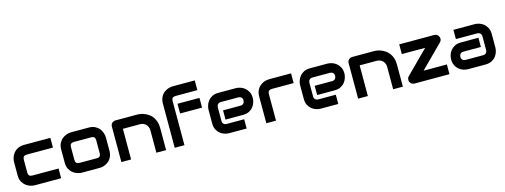

<svg xmlns="http://www.w3.org/2000/svg" viewBox="-15 -1481 5936 2258"><g transform="rotate(-15 2953.0 -352.0)"><path d="M530.7 0H210.4Q185.6 0 156.7 -8.9Q127.7 -17.8 103 -37.4Q78.2 -56.9 61.4 -88.4Q44.6 -119.8 44.6 -165.8V-325.7Q44.6 -342.6 48.5 -361.4Q52.5 -380.2 60.9 -398.8Q69.3 -417.3 82.2 -433.9Q95 -450.5 113.1 -463.1Q131.2 -475.7 155.4 -483.7Q179.7 -491.6 210.4 -491.6H530.7V-373.3H210.4Q187.1 -373.3 175 -361.1Q162.9 -349 162.9 -325.2V-165.8Q162.9 -142.1 175 -130.2Q187.1 -118.3 211.4 -118.3H530.7Z M1162.9 -165.8Q1162.9 -136.1 1155.2 -111.1Q1147.5 -86.1 1134.7 -68.3Q1121.8 -50.5 1105.2 -37.4Q1088.6 -24.3 1070 -15.8Q1051.5 -7.4 1032.9 -3.7Q1014.4 0 997.5 0H784.2Q759.4 0 730.4 -8.9Q701.5 -17.8 676.7 -37.4Q652 -56.9 635.1 -88.4Q618.3 -119.8 618.3 -165.8V-325.7Q618.3 -371.3 635.1 -403Q652 -434.7 676.7 -454.2Q701.5 -473.8 730.4 -482.7Q759.4 -491.6 784.2 -491.6H997.5Q1043.1 -491.6 1074.5 -475.2Q1105.9 -458.9 1125.5 -433.7Q1145 -408.4 1154 -379.7Q1162.9 -351 1162.9 -325.7ZM1044.6 -325.2Q1044.6 -349 1032.7 -361.1Q1020.8 -373.3 997.5 -373.3H785.1Q760.9 -373.3 748.8 -361.1Q736.6 -349 736.6 -325.7V-165.8Q736.6 -142.1 748.8 -130.2Q760.9 -118.3 785.1 -118.3H997.5Q1021.3 -118.3 1032.9 -130.2Q1044.6 -142.1 1044.6 -165.8Z M1808.4 0H1690.1V-272.8Q1690.1 -296 1682.2 -314.1Q1674.3 -332.2 1660.9 -345.8Q1647.5 -359.4 1629 -366.3Q1610.4 -373.3 1589.1 -373.3H1382.2V0H1263.9V-432.7Q1263.9 -445 1268.3 -455.7Q1272.8 -466.3 1280.9 -474.3Q1289.1 -482.2 1300.2 -486.9Q1311.4 -491.6 1323.3 -491.6H1589.6Q1611.9 -491.6 1636.6 -486.4Q1661.4 -481.2 1685.6 -470Q1709.9 -458.9 1732.2 -442.1Q1754.5 -425.2 1771.3 -400.5Q1788.1 -375.7 1798.3 -344.3Q1808.4 -312.9 1808.4 -272.8Z M2346 -373.3H2078.7V-491.6H2346ZM2346 -586.1H2080.2Q2055.4 -586.1 2043.6 -574.3Q2031.7 -562.4 2031.7 -539.1V0H1913.4V-539.1Q1913.4 -569.3 1921.3 -593.8Q1929.2 -618.3 1941.6 -636.4Q1954 -654.5 1971.3 -667.6Q1988.6 -680.7 2006.9 -688.9Q2025.2 -697 2043.8 -700.7Q2062.4 -704.5 2078.7 -704.5H2346Z M2952 -328.7Q2952 -304.5 2943.1 -276Q2934.2 -247.5 2915.1 -222.8Q2896 -198 2864.9 -181.9Q2833.7 -165.8 2789.1 -165.8H2576.2V-278.2H2789.1Q2813.4 -278.2 2826.2 -293.3Q2839.1 -308.4 2839.1 -329.7Q2839.1 -353 2824.5 -366.1Q2809.9 -379.2 2789.1 -379.2H2576.2Q2551.5 -379.2 2538.6 -364.1Q2525.7 -349 2525.7 -327.7V-162.9Q2525.7 -138.6 2540.1 -125.7Q2554.5 -112.9 2576.7 -112.9H2789.1V0H2576.2Q2550.5 0 2522 -8.9Q2493.6 -17.8 2469.6 -36.9Q2445.5 -55.9 2429.2 -87.1Q2412.9 -118.3 2412.9 -162.9V-328.7Q2412.9 -353 2421.8 -381.2Q2430.7 -409.4 2449.8 -434.2Q2468.8 -458.9 2500 -475.2Q2531.2 -491.6 2576.2 -491.6H2789.1Q2813.4 -491.6 2841.8 -482.7Q2870.3 -473.8 2894.3 -454.7Q2918.3 -435.6 2935.1 -404.5Q2952 -373.3 2952 -328.7Z M3461.4 -373.3H3195Q3170.8 -373.3 3158.7 -361.1Q3146.5 -349 3146.5 -325.7V0H3028.7V-325.7Q3028.7 -356.4 3036.6 -380.7Q3044.6 -405 3056.9 -423.3Q3069.3 -441.6 3086.6 -454.5Q3104 -467.3 3122 -475.7Q3140.1 -484.2 3159.2 -487.9Q3178.2 -491.6 3194.1 -491.6H3461.4Z M4067.3 -328.7Q4067.3 -304.5 4058.4 -276Q4049.5 -247.5 4030.4 -222.8Q4011.4 -198 3980.2 -181.9Q3949 -165.8 3904.5 -165.8H3691.6V-278.2H3904.5Q3928.7 -278.2 3941.6 -293.3Q3954.5 -308.4 3954.5 -329.7Q3954.5 -353 3939.9 -366.1Q3925.2 -379.2 3904.5 -379.2H3691.6Q3666.8 -379.2 3654 -364.1Q3641.1 -349 3641.1 -327.7V-162.9Q3641.1 -138.6 3655.4 -125.7Q3669.8 -112.9 3692.1 -112.9H3904.5V0H3691.6Q3665.8 0 3637.4 -8.9Q3608.9 -17.8 3584.9 -36.9Q3560.9 -55.9 3544.6 -87.1Q3528.2 -118.3 3528.2 -162.9V-328.7Q3528.2 -353 3537.1 -381.2Q3546 -409.4 3565.1 -434.2Q3584.2 -458.9 3615.3 -475.2Q3646.5 -491.6 3691.6 -491.6H3904.5Q3928.7 -491.6 3957.2 -482.7Q3985.6 -473.8 4009.7 -454.7Q4033.7 -435.6 4050.5 -404.5Q4067.3 -373.3 4067.3 -328.7Z M4691.1 0H4572.8V-272.8Q4572.8 -296 4564.9 -314.1Q4556.9 -332.2 4543.6 -345.8Q4530.2 -359.4 4511.6 -366.3Q4493.1 -373.3 4471.8 -373.3H4264.9V0H4146.5V-432.7Q4146.5 -445 4151 -455.7Q4155.4 -466.3 4163.6 -474.3Q4171.8 -482.2 4182.9 -486.9Q4194.1 -491.6 4205.9 -491.6H4472.3Q4494.6 -491.6 4519.3 -486.4Q4544.1 -481.2 4568.3 -470Q4592.6 -458.9 4614.9 -442.1Q4637.1 -425.2 4654 -400.5Q4670.8 -375.7 4680.9 -344.3Q4691.1 -312.9 4691.1 -272.8Z M5259.4 -455Q5266.8 -438.6 5263.6 -421.3Q5260.4 -404 5248 -391.1L4974.8 -118.3H5258.4V0H4832.2Q4814.4 0 4799.5 -10.1Q4784.7 -20.3 4777.2 -36.1Q4770.8 -53 4774 -70.8Q4777.2 -88.6 4790.6 -101.5L5062.4 -373.3H4778.2V-491.6H5205.4Q5223.3 -491.6 5238.1 -481.7Q5253 -471.8 5259.4 -455Z M5860.9 -162.9Q5860.9 -137.6 5852 -109.2Q5843.1 -80.7 5824 -56.7Q5805 -32.7 5773.8 -16.3Q5742.6 0 5698 0H5484.7Q5459.4 0 5430.9 -8.9Q5402.5 -17.8 5378.5 -36.9Q5354.5 -55.9 5338.1 -87.1Q5321.8 -118.3 5321.8 -162.9Q5321.8 -187.1 5330.7 -216.1Q5339.6 -245 5358.7 -269.1Q5377.7 -293.1 5408.9 -309.4Q5440.1 -325.7 5484.7 -325.7H5698V-213.4H5484.7Q5460.4 -213.4 5447.5 -198.3Q5434.7 -183.2 5434.7 -161.9Q5434.7 -138.6 5449.5 -125.7Q5464.4 -112.9 5485.6 -112.9H5698Q5722.3 -112.9 5735.1 -127.2Q5748 -141.6 5748 -163.9V-328.7Q5748 -352 5733.7 -365.6Q5719.3 -379.2 5698 -379.2H5438.1V-491.6H5698Q5722.3 -491.6 5750.7 -482.7Q5779.2 -473.8 5803.2 -454.7Q5827.2 -435.6 5844.1 -404.5Q5860.9 -373.3 5860.9 -328.7Z"/></g></svg>

Font: AKL FREE 001
Style: Regular
Weight: 400
Designer: AKL
Foundry: AKL
Version: Version 1.00;August 10, 2024;FontCreator 13.0.0.2630 64-bit